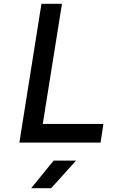

<svg xmlns="http://www.w3.org/2000/svg" viewBox="-20 -750 640 1010"><path d="M82 0 198 -730H306L205 -98H524L509 0ZM144 240 262 95H380L249 240Z"/></svg>

Font: JetBrains Mono NL SemiBold
Style: Italic
Weight: 600
Italic angle: -9°
Monospace: yes
Designer: Philipp Nurullin, Konstantin Bulenkov
Foundry: JetBrains
Version: Version 2.305; ttfautohint (v1.8.4.7-5d5b)